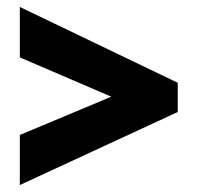

<svg xmlns="http://www.w3.org/2000/svg" viewBox="-20 -637 566 552"><path d="M37 -249 300 -359 37 -472V-617L491 -399V-315L37 -105Z"/></svg>

Font: Noto Sans Ethiopic Condensed Black
Style: Regular
Weight: 900
Width: 3
Designer: Monotype Design Team
Foundry: Monotype Imaging Inc.
Version: Version 2.102; ttfautohint (v1.8.4.7-5d5b)